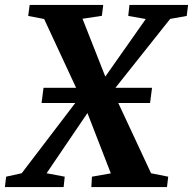

<svg xmlns="http://www.w3.org/2000/svg" viewBox="-51 -763 787 783"><path d="M-31 0 -26 -42.5 37.5 -56.5 278.5 -372.5 375.5 -446.5 543.5 -685.5 472 -698 477 -743H716L710.5 -698L643 -686L405.5 -387L308 -305.5L139 -56.5L213 -42.5L208.5 0ZM321.5 0 324 -42.5 401 -56 305 -303.5 277 -367 129 -685.5 64 -698 70 -743H370L364.5 -698.5L285.5 -686.5L379.5 -448L408.5 -392L565 -56.5L635 -42.5L630 0ZM118.5 -343 126.5 -405H569L561 -343Z"/></svg>

Font: Merriweather 36pt
Style: Bold Italic
Weight: 700
Italic angle: -7.8°
Version: Version 2.101